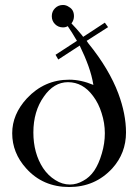

<svg xmlns="http://www.w3.org/2000/svg" viewBox="-20 -742 558 771"><path d="M214 -503 203 -522 289 -578Q279 -595 270 -609.5Q261 -624 252 -637Q244 -632 233 -632Q214 -632 201 -645Q188 -658 188 -677Q188 -696 201 -709Q214 -722 233 -722Q246 -722 257 -714Q277 -703 277 -677Q277 -661 267 -648Q277 -638 287 -626.5Q297 -615 308 -602L314 -594L401 -651L414 -633L328 -578L334 -569Q377 -516 407 -465.5Q437 -415 455 -367Q486 -284 486 -210Q486 -127 431 -66Q362 9 258 9Q152 9 85 -66Q29 -128 29 -207Q29 -283 88 -347Q158 -422 258 -422Q305 -422 355 -401Q349 -438 335 -477Q321 -516 300 -559ZM253 -412Q196 -412 156 -354Q114 -295 114 -210Q114 -127 153 -67Q173 -37 202 -19Q230 -1 261 -1Q288 -1 314 -16Q339 -29 358 -56Q377 -84 389 -126Q401 -166 401 -207Q401 -248 388 -288Q376 -327 354 -356Q313 -412 253 -412Z"/></svg>

Font: Wachinanga
Style: Regular
Weight: 400
Designer: deFharo
Foundry: deFharo
Version: Wachinanga: Version 2.001 2013